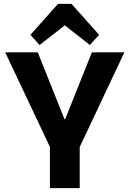

<svg xmlns="http://www.w3.org/2000/svg" viewBox="-20 -970 668 990"><path d="M6.9 -700H174.9L312.6 -355.5H316.1L453.8 -700H621.3L389.4 -208.5H239.3ZM237.3 -275.8H391V0H237.3ZM137.1 -790.5 279 -950H348.7L491.1 -790.5L443.5 -737.9L270.2 -874.1H358.5L184.2 -737.9Z"/></svg>

Font: Pathway Extreme 8pt Thin
Style: Regular
Weight: 100
Designer: Eduardo Rodriguez Tunni
Foundry: Eduardo Rodriguez Tunni
Version: Version 1.000